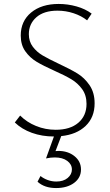

<svg xmlns="http://www.w3.org/2000/svg" viewBox="-20 -684 558 972"><path d="M290 5 261 81Q266 80 275 80Q324 80 357 106.5Q390 133 390 174Q390 216 355 242Q320 268 264 268Q205 268 170 236L185 207Q201 220 222 227.5Q243 235 265 235Q301 235 322.5 217Q344 199 344 174Q344 148 320.5 130.5Q297 113 257 113Q236 113 213 118L253 7Q193 7 141.5 -11.5Q90 -30 55 -64L82 -99Q116 -65 163 -46Q210 -27 262 -27Q335 -27 376.5 -62.5Q418 -98 418 -158Q418 -202 396 -232.5Q374 -263 341.5 -282.5Q309 -302 255 -326Q199 -351 165 -371.5Q131 -392 108 -424.5Q85 -457 85 -504Q85 -577 137.5 -620.5Q190 -664 277 -664Q323 -664 367.5 -651.5Q412 -639 444 -615L421 -581Q392 -604 352.5 -617Q313 -630 271 -630Q202 -630 164 -596.5Q126 -563 126 -511Q126 -474 146 -447.5Q166 -421 195.5 -403.5Q225 -386 276 -362Q336 -334 372 -312Q408 -290 433.5 -252.5Q459 -215 459 -161Q459 -90 413.5 -46.5Q368 -3 290 5Z"/></svg>

Font: Ysabeau Light
Style: Regular
Weight: 300
Designer: Christian Thalmann (Catharsis Fonts)
Version: Version 0.003